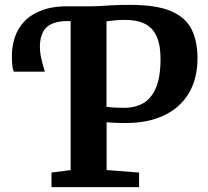

<svg xmlns="http://www.w3.org/2000/svg" viewBox="-20 -769 853 789"><path d="M191.6 0V-59.9L270.3 -70V-699.1L259.1 -720.3L270.3 -743H346.5Q372.2 -743 395.8 -744.6Q419.5 -746.1 448 -747.7Q476.6 -749.3 516.4 -748.9Q623.2 -748.9 682.9 -723.2Q742.7 -697.4 767.2 -648.6Q791.6 -599.8 791.6 -529.7Q791.6 -446.1 756.3 -386.5Q720.9 -326.9 654.8 -295.2Q588.8 -263.4 496.8 -263.4Q481.4 -263.4 464.6 -263.9Q447.9 -264.4 435.2 -265.3Q422.5 -266.1 418 -266.7V-70.3L551.5 -59.9V0ZM494.4 -326Q534.6 -326 567.5 -344.2Q600.3 -362.4 620 -406.3Q639.7 -450.2 639.7 -527.1Q639.7 -584.1 623.8 -619.4Q607.9 -654.7 575.7 -671Q543.4 -687.3 494.3 -687.3Q474.7 -687.3 461.1 -686.2Q447.5 -685 437.4 -683.7Q427.2 -682.4 417.6 -681.3V-330.4Q427.7 -328.4 447.1 -327.2Q466.5 -326 494.4 -326ZM36.6 -474.6Q31.9 -485.9 30.4 -501.8Q28.9 -517.7 28.9 -540.6Q28.9 -578.2 40.8 -615Q52.6 -651.8 80.3 -681.3Q108.1 -710.8 155.4 -727.9Q202.7 -745 273.6 -743L279.9 -712.8L273.6 -682Q228.4 -684.5 199.6 -673.7Q170.7 -663 157.4 -638.8Q144 -614.7 144 -576.8Q144 -554 149.5 -529.4Q155.1 -504.8 164.2 -474.6Z"/></svg>

Font: Merriweather Light
Style: Regular
Weight: 300
Version: Version 2.100